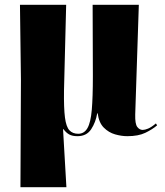

<svg xmlns="http://www.w3.org/2000/svg" viewBox="-20 -556 685 798"><path d="M65 222 67 -225 63 -536H255L246 -180Q245 -106 250 -67.5Q255 -29 268.5 -14.5Q282 0 305 0Q330 0 343.5 -23.5Q357 -47 361.5 -99.5Q366 -152 366 -240L365 -536H557L542 -80Q541 -41 550.5 -28.5Q560 -16 573 -16Q582 -16 595.5 -21.5Q609 -27 628 -43L633 -35Q613 -18 584 -4Q555 10 509 10Q485 10 458.5 2.5Q432 -5 411.5 -25.5Q391 -46 386 -85H384Q378 -48 359 -19Q340 10 302 10Q281 10 268 3Q255 -4 244 -19H242L256 222Z"/></svg>

Font: Noto Serif Display SemiCondensed Black
Style: Regular
Weight: 900
Width: 4
Designer: Monotype Design Team
Foundry: Monotype Imaging Inc.
Version: Version 2.009